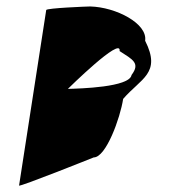

<svg xmlns="http://www.w3.org/2000/svg" viewBox="-20 -582 546 594"><path d="M39 -8C38 -2 270 -95 270 -95C308 -95 352 -217 361 -276C416 -340 480 -355 429 -456C437 -509 339 -560 259 -562C251 -562 124 -557 123 -551ZM190 -307C190 -307 357 -472 350 -424C390 -398 415 -387 387 -350C381 -312 227 -308 190 -307Z"/></svg>

Font: Ampere
Style: SCIta
Weight: 400
Version: Version 1